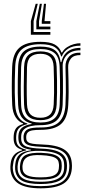

<svg xmlns="http://www.w3.org/2000/svg" viewBox="-20 -829 448 1017"><path d="M195.2 168.5Q117.5 168.5 78.6 144Q39.8 119.5 35.2 68.2Q34.8 61.2 35 53.9Q35.2 46.5 36.2 39.2Q39 10 53.8 -7.4Q68.5 -24.8 96.8 -32.5V-36Q75.5 -42.2 65 -54.1Q54.5 -66 52.5 -87.2Q52.2 -92.2 52.2 -98.5Q52.2 -104.8 52.5 -110Q54 -133.8 64.8 -149.1Q75.5 -164.5 102.2 -172V-175.5Q79 -183.5 63 -208Q47 -232.5 44.8 -272Q43.5 -295.8 43 -320.1Q42.5 -344.5 42.5 -369.5Q42.5 -394.5 43 -420.9Q43.5 -447.2 44.5 -474.8Q47.5 -545.8 83.2 -576.6Q119 -607.5 194.2 -607.5Q244.8 -607.5 270.2 -593.1Q295.8 -578.8 305.5 -550.8H308.8Q318.2 -568 335.1 -579Q352 -590 371.1 -595.1Q390.2 -600.2 406 -600V-587Q366 -587.2 341.1 -571.1Q316.2 -555 307.5 -530.2H303.8Q295.5 -563 270.5 -578.9Q245.5 -594.8 194.2 -594.8Q127.8 -594.8 95.2 -567.1Q62.8 -539.5 60.5 -475.2Q59 -437.2 58.4 -403.9Q57.8 -370.5 58.2 -338.9Q58.8 -307.2 60.5 -273.5Q62.8 -229.8 79.9 -206Q97 -182.2 125 -175V-171.5Q93.2 -164 80.4 -149.8Q67.5 -135.5 66 -110Q65.5 -104.2 65.5 -98.6Q65.5 -93 66 -87Q67.8 -66 78.8 -55Q89.8 -44 118.5 -36V-32.5Q84 -25.2 68.6 -8.6Q53.2 8 49.8 39.2Q48.5 47.2 47.9 53Q47.2 58.8 48.2 68Q52.8 113.8 86.6 135.4Q120.5 157 195.2 157Q272 157 307 135Q342 113 346.5 64Q347.5 55 347.4 48.4Q347.2 41.8 346 33Q341.2 -9.8 306.8 -29.5Q272.2 -49.2 197.8 -51.5Q165.5 -52.8 146.1 -56.5Q126.8 -60.2 117.5 -67.8Q108.2 -75.2 106 -87Q105 -91.2 104.8 -98.9Q104.5 -106.5 104.8 -110.2Q108.5 -135.8 128.4 -144.9Q148.2 -154 194.5 -153.8Q264.5 -153.2 294.1 -183.8Q323.8 -214.2 326.8 -273.8Q328.5 -310.2 328.8 -339.2Q329 -368.2 328.4 -399.6Q327.8 -431 326.8 -474.2Q325.8 -508.2 346.1 -529.6Q366.5 -551 406 -550V-537.2Q371.5 -537.8 355.9 -519Q340.2 -500.2 341 -471.5Q342 -436.2 342.8 -405.2Q343.5 -374.2 343.5 -342.5Q343.5 -310.8 341.5 -273.2Q338 -202.8 303.2 -172Q268.5 -141.2 194.2 -141.2Q168.2 -141.2 152.2 -138.5Q136.2 -135.8 128.4 -128.6Q120.5 -121.5 119 -108Q118.8 -106.8 118.8 -100.5Q118.8 -94.2 119.5 -91.2Q121.5 -81.2 129.4 -75.6Q137.2 -70 153.8 -67.5Q170.2 -65 198 -64Q279 -61.8 317.6 -38.6Q356.2 -15.5 360.2 33.5Q361 41.8 361.1 49.1Q361.2 56.5 360.5 64Q356.2 118 317 143.2Q277.8 168.5 195.2 168.5ZM195.2 133.8Q240 133.8 266.8 125.6Q293.5 117.5 305.9 102.2Q318.2 87 319.5 65.5Q320.2 55.2 320.1 48.6Q320 42 319 33Q317 13.8 304.5 0.5Q292 -12.8 266 -20.2Q240 -27.8 197.2 -29.8Q136.8 -32.5 108.5 -16.1Q80.2 0.2 74.5 39.8Q73.5 46.8 73 53.4Q72.5 60 73.5 69Q77.2 103.8 106.2 118.8Q135.2 133.8 195.2 133.8ZM195.2 122.5Q139.8 122.5 114.4 109.8Q89 97 86 68.2Q85.2 61.2 85.6 54.5Q86 47.8 87.2 39Q92.2 2.8 118.9 -9.2Q145.5 -21.2 199 -19.5Q234.2 -18.2 257.2 -12.4Q280.2 -6.5 292.1 4.8Q304 16 306 33.2Q307.2 44 307.1 50.2Q307 56.5 306.2 64.2Q303.2 95.2 277.4 108.9Q251.5 122.5 195.2 122.5ZM195.2 110.5Q227.5 110.5 247.9 106Q268.2 101.5 278.9 91.1Q289.5 80.8 291.5 64Q292.5 56.2 292.6 48.8Q292.8 41.2 291 33.2Q289.5 20.2 279.6 11.9Q269.8 3.5 249.8 -1.1Q229.8 -5.8 197.5 -7.2Q148.8 -9.8 126.6 1.9Q104.5 13.5 100.8 39Q99 46 98.9 54Q98.8 62 99.8 68.2Q102.5 89.8 124.6 100.1Q146.8 110.5 195.2 110.5ZM195.2 145.8Q126.5 145.8 95.4 127.6Q64.2 109.5 60.2 68Q59.8 59.8 60 53.5Q60.2 47.2 61.2 39Q64.5 6.5 83.5 -10.4Q102.5 -27.2 143.5 -32.8V-36.2Q111.2 -40.5 96 -52.2Q80.8 -64 78 -87Q77.2 -93 77.2 -98.9Q77.2 -104.8 77.5 -110.2Q79 -137.5 96.2 -152.1Q113.5 -166.8 147.5 -172V-175Q115 -182 96.6 -205.6Q78.2 -229.2 76 -274.5Q74.5 -304 74.1 -335.8Q73.8 -367.5 74.2 -402Q74.8 -436.5 76 -474.2Q78.2 -532.8 107.2 -557.5Q136.2 -582.2 194.2 -582.2Q246 -582.2 270.8 -562.9Q295.5 -543.5 301.2 -499.8H304.8Q310.8 -524.5 323.4 -541.1Q336 -557.8 356.4 -566.5Q376.8 -575.2 406 -575.5V-562.5Q360.5 -563.2 335.5 -538.5Q310.5 -513.8 312 -475.5Q313 -439.5 313.4 -405.1Q313.8 -370.8 313.4 -338.2Q313 -305.8 311.8 -275Q308.8 -217.5 280.6 -191.6Q252.5 -165.8 194 -166Q165.5 -166.2 143.2 -161.1Q121 -156 107.9 -144.4Q94.8 -132.8 92.5 -112.5Q91.8 -106.2 91.9 -98.9Q92 -91.5 92.5 -87.5Q96 -61.2 121.6 -52.4Q147.2 -43.5 197.5 -41.8Q241 -40.5 270.4 -32.4Q299.8 -24.2 315.4 -8.2Q331 7.8 333.8 32.8Q334.5 40 334.8 47.9Q335 55.8 334.2 64Q330.5 109.2 295.9 127.5Q261.2 145.8 195.2 145.8ZM194.2 -180Q243.8 -180 268.8 -202.2Q293.8 -224.5 296.2 -274.8Q297.8 -307.8 298 -339.4Q298.2 -371 297.8 -404.2Q297.2 -437.5 295.8 -475.2Q294 -526.8 268.6 -548Q243.2 -569.2 194.2 -569.2Q140 -569.2 116.8 -545.8Q93.5 -522.2 91.8 -473.8Q90.2 -416.5 90.1 -371.4Q90 -326.2 91.8 -273Q93.8 -224.5 119.1 -202.2Q144.5 -180 194.2 -180ZM194.2 -192.5Q150.2 -192.5 129.6 -212.8Q109 -233 107.5 -275.2Q105.8 -323 105.9 -370.5Q106 -418 107.5 -473Q109 -517.8 130 -537.2Q151 -556.8 194.2 -556.8Q236.5 -556.8 257.5 -537.6Q278.5 -518.5 280 -475.2Q281.5 -437 282 -403.5Q282.5 -370 282.1 -338.8Q281.8 -307.5 280.2 -275.8Q278.2 -232 257.1 -212.2Q236 -192.5 194.2 -192.5ZM194.2 -205.2Q227.2 -205.2 245 -222Q262.8 -238.8 264.5 -276.8Q266 -306.2 266.4 -337.2Q266.8 -368.2 266.1 -402.4Q265.5 -436.5 264.2 -474.8Q262.8 -512.8 244.6 -528.4Q226.5 -544 194.2 -544Q160.2 -544 142.2 -527.9Q124.2 -511.8 123 -472.5Q121.8 -421.5 121.5 -373.4Q121.2 -325.2 123 -275.8Q124.8 -238.8 142.2 -222Q159.8 -205.2 194.2 -205.2ZM180 -808.8 158 -717V-659.5H246.8V-645H143.5V-717L169 -808.8ZM223.8 -808.8 215.8 -717H246.8V-702.8H201.2V-717L212.8 -808.8ZM201.8 -808.8 186.8 -717V-688.2H246.8V-673.8H172.5V-717L190.8 -808.8Z"/></svg>

Font: Big Shoulders Inline Text Thin
Style: Regular
Weight: 400
Version: Version 2.002